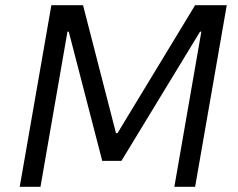

<svg xmlns="http://www.w3.org/2000/svg" viewBox="-20 -720 918 740"><path d="M178 -700H300L427 -207H433L732 -700H854L732 0H652L756 -598H751L448 -100H374L245 -598H240L136 0H56Z"/></svg>

Font: Fixel Italic Variable Display Thin
Style: Italic
Weight: 100
Italic angle: -10°
Designer: AlfaBravo + MacPaw
Foundry: Kyrylo Tkachov, Marchela Mozhyna, Serhii Makarenko, Maria Weinstein, Zakhar Kryvoshyya
Version: Version 1.210;Glyphs 3.2 (3217)